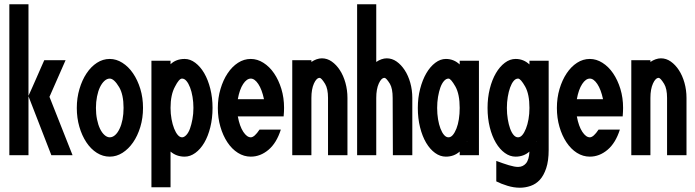

<svg xmlns="http://www.w3.org/2000/svg" viewBox="-20 -731 3267 902"><path d="M23.9 -2V-710.9H113.8V-280.8Q118.7 -292 129.4 -315.4Q140.1 -338.9 151.1 -364.5Q162.1 -390.1 172.6 -413.6Q183.1 -437 188 -448.2H288.1L211.9 -274.9H212.9L320.8 -2H221.2L113.8 -278.8V-2Z M340.8 -224.1Q340.8 -271 353.3 -313Q365.7 -355 386.7 -386.5Q407.7 -418 435.5 -436Q463.4 -454.1 495.6 -454.1Q526.4 -454.1 554.9 -436Q583.5 -418 605 -386.5Q626.5 -355 639.2 -313.5Q651.9 -272 651.9 -224.1Q651.9 -176.3 639.2 -134.5Q626.5 -92.8 605 -61.8Q583.5 -30.8 555.2 -12.9Q526.9 4.9 495.6 4.9Q463.4 4.9 435.1 -12.9Q406.7 -30.8 385.7 -62.5Q364.7 -94.2 352.8 -135.5Q340.8 -176.8 340.8 -224.1ZM430.7 -224.1Q430.7 -195.3 435.8 -170.2Q440.9 -145 449.7 -126.5Q458.5 -107.9 470.7 -96.9Q482.9 -85.9 495.6 -85.9Q508.8 -85.9 520.8 -96.4Q532.7 -106.9 541.7 -126Q550.8 -145 555.7 -169.9Q560.5 -194.8 560.5 -224.1Q560.5 -286.6 539.6 -321.8Q515.6 -361.8 495.6 -361.8Q482.4 -361.8 470.5 -350.8Q458.5 -339.8 449.7 -321.5Q440.9 -303.2 435.8 -277.6Q430.7 -252 430.7 -224.1Z M691.4 148.9V-445.8H781.2V-429.2Q807.1 -454.1 847.7 -454.1Q873.5 -454.1 897.5 -436Q921.4 -418 939.5 -387Q957.5 -356 968 -314Q978.5 -272 978.5 -224.1Q978.5 -175.3 968 -133.1Q957.5 -90.8 939.5 -60.3Q921.4 -29.8 897.5 -12.5Q873.5 4.9 847.7 4.9Q808.6 4.9 781.2 -19V148.9ZM781.2 -224.1Q781.2 -196.3 785.9 -171.1Q790.5 -146 798.1 -127Q805.7 -107.9 815.2 -96.9Q824.7 -85.9 835.4 -85.9Q845.2 -85.9 855.5 -96.9Q865.7 -107.9 872.6 -127Q879.4 -146 884 -170.9Q888.7 -195.8 888.7 -224.1Q888.7 -251 884.5 -275.9Q880.4 -300.8 873 -319.8Q865.7 -338.9 856.2 -350.3Q846.7 -361.8 835.4 -361.8Q835.4 -361.8 835 -361.8Q821.3 -361.8 802.2 -324.2Q781.2 -286.1 781.2 -224.1Z M1003.4 -224.1Q1003.4 -271 1015.9 -313Q1028.3 -355 1049.3 -386.5Q1070.3 -418 1098.1 -436Q1126 -454.1 1158.2 -454.1Q1189 -454.1 1217.5 -436Q1246.1 -418 1267.6 -386.5Q1289.1 -355 1301.8 -313.5Q1314.5 -272 1314.5 -224.1Q1314.5 -215.3 1314 -205.6Q1313.5 -195.8 1312.5 -184.1H1097.2Q1106 -137.2 1123 -111.6Q1140.1 -85.9 1158.2 -85.9Q1175.3 -85.9 1199.2 -122.1H1299.3Q1279.3 -59.1 1241.2 -27.1Q1203.1 4.9 1158.2 4.9Q1126 4.9 1097.7 -12.9Q1069.3 -30.8 1048.3 -62.5Q1027.3 -94.2 1015.4 -135.5Q1003.4 -176.8 1003.4 -224.1ZM1097.2 -265.1H1220.2Q1210.4 -311 1193.4 -336.4Q1176.3 -361.8 1158.2 -361.8Q1139.2 -361.8 1122.3 -336.4Q1105.5 -311 1097.2 -265.1Z M1353 -2V-448.2H1442.9V-439.9Q1454.1 -447.8 1467 -452.4Q1480 -457 1492.2 -457Q1517.1 -457 1538.6 -441.9Q1560.1 -426.8 1576.7 -401.4Q1593.3 -376 1602.8 -342Q1612.3 -308.1 1612.3 -271V-2H1521V-271Q1521 -314 1507.3 -336.9Q1490.2 -364.7 1481.9 -365.2Q1466.8 -365.2 1454.8 -338.6Q1442.9 -312 1442.9 -271V-2Z M1657.7 -2V-710.9H1747.6V-439.9Q1758.8 -447.8 1771.7 -452.4Q1784.7 -457 1796.9 -457Q1821.8 -457 1843.3 -441.9Q1864.7 -426.8 1881.3 -401.4Q1897.9 -376 1907.5 -342Q1917 -308.1 1917 -271V-2H1825.7L1824.7 -271Q1824.7 -314.9 1812 -336.9Q1794.9 -364.7 1786.6 -365.2Q1771.5 -365.2 1759.5 -338.6Q1747.6 -312 1747.6 -271V-2Z M1942.9 -224.1Q1942.9 -272 1953.9 -314Q1964.8 -356 1982.9 -387Q2001 -418 2024.9 -436Q2048.8 -454.1 2074.7 -454.1Q2111.8 -454.1 2139.6 -428.2V-445.8H2230V-2H2139.6V-19Q2112.8 4.9 2074.7 4.9Q2047.9 4.9 2023.9 -12.5Q2000 -29.8 1981.9 -60.3Q1963.9 -90.8 1953.4 -132.8Q1942.9 -174.8 1942.9 -224.1ZM2033.7 -224.1Q2033.7 -196.3 2037.8 -171.1Q2042 -146 2049.3 -127Q2056.6 -107.9 2066.2 -96.9Q2075.7 -85.9 2086.9 -85.9Q2098.1 -85.9 2107.4 -96.9Q2116.7 -107.9 2124.3 -127Q2131.8 -146 2135.7 -170.9Q2139.6 -195.8 2139.6 -224.1Q2139.6 -288.1 2119.6 -324.2Q2098.1 -361.8 2087.4 -361.8Q2087.4 -361.8 2086.9 -361.8Q2075.7 -361.8 2065.7 -350.3Q2055.7 -338.9 2048.8 -319.8Q2042 -300.8 2037.8 -275.9Q2033.7 -251 2033.7 -224.1ZM2172.9 -66.9H2175.8L2173.8 -67.9Q2173.8 -66.9 2172.9 -66.9Z M2270.5 -224.1Q2270.5 -272 2281 -314Q2291.5 -356 2309.6 -387Q2327.6 -418 2351.6 -436Q2375.5 -454.1 2402.3 -454.1Q2439.5 -454.1 2467.3 -428.2V-445.8H2557.6V-26.9Q2557.6 24.9 2545.9 59.6Q2534.2 94.2 2515.9 114Q2497.6 133.8 2472.9 142.3Q2448.2 150.9 2422.4 150.9Q2393.6 150.9 2364 141.8Q2334.5 132.8 2311.5 121.1V24.9Q2343.8 37.1 2370.6 45.2Q2397.5 53.2 2413.6 53.2Q2436.5 53.2 2450.9 36.6Q2465.3 20 2467.3 -19Q2440.4 4.9 2402.3 4.9Q2375.5 4.9 2351.6 -12.5Q2327.6 -29.8 2309.6 -60.3Q2291.5 -90.8 2281 -132.8Q2270.5 -174.8 2270.5 -224.1ZM2361.3 -224.1Q2361.3 -196.3 2365.5 -171.1Q2369.6 -146 2376.5 -127Q2383.3 -107.9 2392.8 -96.9Q2402.3 -85.9 2413.6 -85.9Q2424.8 -85.9 2434.1 -96.9Q2443.4 -107.9 2450.9 -127Q2458.5 -146 2462.9 -170.9Q2467.3 -195.8 2467.3 -224.1Q2467.3 -288.1 2447.3 -324.2Q2425.8 -361.8 2414.1 -361.8Q2413.6 -361.8 2413.6 -361.8Q2402.3 -361.8 2392.8 -350.3Q2383.3 -338.9 2376.5 -319.8Q2369.6 -300.8 2365.5 -275.9Q2361.3 -251 2361.3 -224.1ZM2500.5 -66.9H2503.4L2501.5 -67.9Q2501.5 -66.9 2500.5 -66.9Z M2596.2 -224.1Q2596.2 -271 2608.6 -313Q2621.1 -355 2642.1 -386.5Q2663.1 -418 2690.9 -436Q2718.8 -454.1 2751 -454.1Q2781.7 -454.1 2810.3 -436Q2838.9 -418 2860.4 -386.5Q2881.8 -355 2894.5 -313.5Q2907.2 -272 2907.2 -224.1Q2907.2 -215.3 2906.7 -205.6Q2906.2 -195.8 2905.3 -184.1H2689.9Q2698.7 -137.2 2715.8 -111.6Q2732.9 -85.9 2751 -85.9Q2768.1 -85.9 2792 -122.1H2892.1Q2872.1 -59.1 2834 -27.1Q2795.9 4.9 2751 4.9Q2718.8 4.9 2690.4 -12.9Q2662.1 -30.8 2641.1 -62.5Q2620.1 -94.2 2608.2 -135.5Q2596.2 -176.8 2596.2 -224.1ZM2689.9 -265.1H2813Q2803.2 -311 2786.1 -336.4Q2769 -361.8 2751 -361.8Q2731.9 -361.8 2715.1 -336.4Q2698.2 -311 2689.9 -265.1Z M2945.8 -2V-448.2H3035.6V-439.9Q3046.9 -447.8 3059.8 -452.4Q3072.8 -457 3085 -457Q3109.9 -457 3131.3 -441.9Q3152.8 -426.8 3169.4 -401.4Q3186 -376 3195.6 -342Q3205.1 -308.1 3205.1 -271V-2H3113.8V-271Q3113.8 -314 3100.1 -336.9Q3083 -364.7 3074.7 -365.2Q3059.6 -365.2 3047.6 -338.6Q3035.6 -312 3035.6 -271V-2Z"/></svg>

Font: Fundamental  Brigade Condensed
Style: Regular
Weight: 400
Width: 3
Designer: Peter Wiegel, original typeface by Carl Albert Fahrenwaldt 1901
Foundry: Peter Wiegel
Version: Version 0.000 2012 initial release